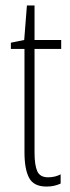

<svg xmlns="http://www.w3.org/2000/svg" viewBox="-20 -676 259 706"><path d="M157 -24Q170 -24 182 -27Q194 -30 203 -35V-1Q192 4 179.5 7Q167 10 151 10Q104 10 87 -22Q70 -54 70 -116V-496H20V-519L69 -529L79 -656H107V-529H205V-496H107V-115Q107 -69 117 -46.5Q127 -24 157 -24Z"/></svg>

Font: Noto Sans Malayalam ExtraCondensed ExtraLight
Style: Regular
Weight: 200
Width: 2
Designer: Jelle Bosma - Monotype Design Team
Foundry: Monotype Imaging Inc.
Version: Version 2.104; ttfautohint (v1.8.4.7-5d5b)